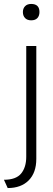

<svg xmlns="http://www.w3.org/2000/svg" viewBox="-58 -758 269 973"><path d="M100 -655Q80 -655 69 -666.5Q58 -678 58 -697Q58 -715 69 -726.5Q80 -738 100 -738Q142 -738 142 -697Q142 -678 131.5 -666.5Q121 -655 100 -655ZM-19 195 -38 153Q23 153 49 121.5Q75 90 75 36V-525H126V47Q126 117 87.5 156Q49 195 -19 195Z"/></svg>

Font: Readex Pro ExtraLight
Style: Regular
Weight: 200
Designer: Bonnie Shaver-Troup, Thomas Jockin
Foundry: Lexend
Version: Version 1.203; ttfautohint (v1.8.3)